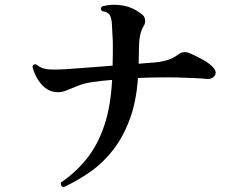

<svg xmlns="http://www.w3.org/2000/svg" viewBox="-20 -754 1040 810"><path d="M248 36Q234 31 237 16Q300 -27 346 -84.5Q392 -142 419.5 -223Q447 -304 453 -417Q404 -413 368 -407.5Q332 -402 306 -391Q276 -379 259 -372Q242 -365 225 -365Q184 -365 155.5 -397.5Q127 -430 117 -473Q122 -487 135 -481Q154 -464 184.5 -461.5Q215 -459 270 -463Q302 -465 352.5 -469Q403 -473 455 -477Q456 -503 456 -529.5Q456 -556 456 -577Q454 -627 452 -654Q450 -681 442 -692Q433 -704 411 -707Q400 -718 411 -727Q448 -738 493.5 -731.5Q539 -725 578 -694Q590 -686 592 -671Q594 -656 586 -644Q576 -628 571 -604Q566 -580 566 -536Q566 -526 565.5 -512.5Q565 -499 565 -485Q583 -487 598.5 -488Q614 -489 627 -490Q655 -492 682.5 -499.5Q710 -507 733 -525Q744 -533 756.5 -534Q769 -535 786 -527Q806 -518 831.5 -504.5Q857 -491 875 -474Q897 -453 886.5 -436Q876 -419 851 -421Q835 -423 802 -424.5Q769 -426 731 -427Q694 -428 651 -427.5Q608 -427 562 -425Q555 -325 527.5 -251Q500 -177 458 -122.5Q416 -68 362 -30Q308 8 248 36Z"/></svg>

Font: Zen Old Mincho Black
Style: Regular
Weight: 900
Designer: Yoshimichi Ohira
Foundry: Positype
Version: Version 1.001